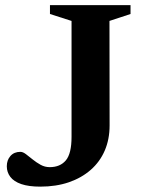

<svg xmlns="http://www.w3.org/2000/svg" viewBox="-20 -702 545 734"><path d="M399 -222.5Q399 -169.5 380.5 -126.5Q362 -83.5 327 -52.8Q292 -22 243.2 -5.2Q194.5 11.5 134 11.5Q90 11.5 61.5 1.8Q33 -8 19.5 -25.8Q6 -43.5 6 -66.5Q6 -90 20 -105.8Q34 -121.5 58 -121.5Q67.5 -121.5 79 -112.8Q90.5 -104 104.8 -92.5Q119 -81 135.2 -72Q151.5 -63 170 -63Q210 -63 231.8 -89Q253.5 -115 253.5 -178.5V-622L171 -648.5V-682.5H479V-648.5L398.5 -622Z"/></svg>

Font: Newsreader SemiBold
Style: Regular
Weight: 600
Designer: Hugues Gentile
Foundry: Production Type
Version: Version 1.003